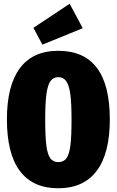

<svg xmlns="http://www.w3.org/2000/svg" viewBox="-20 -988 625 1028"><path d="M568 -349Q568 -167 498 -73.5Q428 20 292 20Q156 20 86.5 -72.5Q17 -165 17 -349Q17 -530 86.5 -623Q156 -716 292 -716Q568 -716 568 -349ZM222 -349Q222 -259 228 -210.5Q234 -162 249 -141Q264 -120 292 -120Q321 -120 336 -141Q351 -162 357 -210Q363 -258 363 -349Q363 -435 356.5 -483.5Q350 -532 334.5 -553.5Q319 -575 292 -575Q265 -575 250 -553.5Q235 -532 228.5 -484Q222 -436 222 -349ZM353 -968 423 -837 207 -749 159 -839Z"/></svg>

Font: Fira Sans Extra Condensed Black
Style: Regular
Weight: 900
Width: 1
Designer: Carrois Corporate & Edenspiekermann AG
Foundry: Carrois Corporate GbR & Edenspiekermann AG
Version: Version 4.203